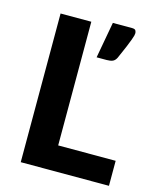

<svg xmlns="http://www.w3.org/2000/svg" viewBox="-112 -825 746 905"><g transform="rotate(15 261.0 -373.0)"><path d="M76 0ZM226 -122H506.5V0H76V-725.5H226ZM418.5 -746.5Q433.5 -746.5 437 -739.8Q440.5 -733 440.5 -727Q440.5 -722.5 438.8 -715Q437 -707.5 431.5 -692.8Q426 -678 416.2 -654.2Q406.5 -630.5 390 -594Q382.5 -579 371.2 -574.5Q360 -570 342.5 -570H293.5L325.5 -746.5Z"/></g></svg>

Font: Lato Heavy
Style: Regular
Weight: 800
Designer: Lukasz Dziedzic
Foundry: tyPoland Lukasz Dziedzic
Version: Version 2.007; 2014-02-27